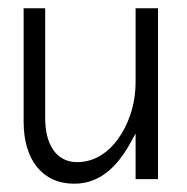

<svg xmlns="http://www.w3.org/2000/svg" viewBox="-20 -432 450 463"><path d="M37 -138C37 -47 82 11 159 11C222 11 263 -32 292 -83L307 -110V0H361V-412H307V-235C307 -176 288 -129 264 -96C243 -67 210 -41 166 -41C113 -41 89 -88 89 -146V-412H37Z"/></svg>

Font: Charger Sport
Style: ExLitNrw
Weight: 200
Designer: Jasper
Foundry: Cannot Into Space Fonts
Version: Version 1.1